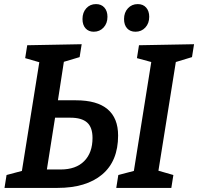

<svg xmlns="http://www.w3.org/2000/svg" viewBox="-20 -918 968 938"><path d="M351 -428Q454 -428 505.5 -384.5Q557 -341 557 -256Q557 -131 479 -65.5Q401 0 261 0H2L12 -63L87 -83L172 -614L103 -634L113 -697L379 -702L369 -639L292 -616L263 -428ZM928 -702 918 -639 839 -615 754 -84 827 -63 817 0H548L558 -63L634 -83L719 -615L649 -634L659 -697ZM276 -90Q351 -90 391.5 -131Q432 -172 432 -244Q432 -296 405.5 -319.5Q379 -343 324 -343H249L209 -90ZM383 -825Q383 -857 401.5 -877.5Q420 -898 449 -898Q475 -898 490 -881Q505 -864 505 -836Q505 -804 486 -783.5Q467 -763 438 -763Q413 -763 398 -779.5Q383 -796 383 -825ZM586 -825Q586 -857 605 -877.5Q624 -898 653 -898Q679 -898 694 -881Q709 -864 709 -836Q709 -804 690 -783.5Q671 -763 642 -763Q616 -763 601 -779.5Q586 -796 586 -825Z"/></svg>

Font: Bitter Pro SemiBold
Style: Italic
Weight: 600
Italic angle: -9°
Designer: Sol Matas, and Bitter project Authors
Foundry: Sol Matas
Version: Version 1.010